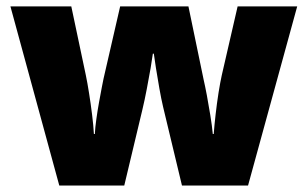

<svg xmlns="http://www.w3.org/2000/svg" viewBox="-20 -573 950 593"><path d="M542 0 483.9 -242.2Q478 -267.1 472.2 -300Q466.3 -333 461.7 -362.5Q457 -392.1 455.1 -407.2H452.1Q450.2 -392.1 445.1 -362.1Q439.9 -332 433.3 -297.9Q426.8 -263.7 419.9 -234.9L363.8 0H163.1L12.2 -553.2H200.2L245.1 -340.8Q250 -317.4 255.1 -284.9Q260.3 -252.4 264.4 -219Q268.6 -185.5 270 -159.2H272.9Q273.9 -179.2 277.6 -205.3Q281.2 -231.4 285.9 -257.3Q290.5 -283.2 294.4 -303Q298.3 -322.8 299.8 -330.1L351.1 -553.2H562L608.9 -327.1Q613.3 -308.1 618.9 -278.6Q624.5 -249 629.6 -217Q634.8 -185.1 637.2 -159.2H640.1Q642.1 -186 646 -220.2Q649.9 -254.4 655 -286.9Q660.2 -319.3 665 -340.8L713.9 -553.2H897.9L746.1 0Z"/></svg>

Font: Open Sans ExtraBold
Style: Regular
Weight: 800
Designer: Monotype Design Team
Foundry: Monotype Imaging Inc.
Version: Version 3.003; ttfautohint (v1.8.4)